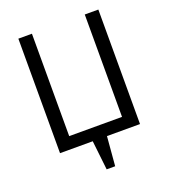

<svg xmlns="http://www.w3.org/2000/svg" viewBox="-156 -812 971 1103"><g transform="rotate(-20 329.5 -260.5)"><path d="M85 0V-700H168V-74H491V-700H574V0H372L357 179H305L285 0Z"/></g></svg>

Font: PT Sans
Style: Regular
Weight: 400
Version: Version 2.003W OFL; ttfautohint (v1.6)